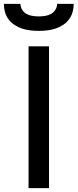

<svg xmlns="http://www.w3.org/2000/svg" viewBox="-51 -975 402 995"><path d="M97 0V-735H203V0ZM150 -815Q128 -815 106.5 -817.5Q85 -820 64.5 -826.5Q44 -833 25.5 -845Q7 -857 -6 -874Q-19 -891 -25 -912Q-31 -933 -31 -955H55Q55 -939 64 -924.5Q73 -910 87 -902.5Q101 -895 117.5 -892.5Q134 -890 150 -890Q166 -890 182.5 -892.5Q199 -895 213 -902.5Q227 -910 236 -924.5Q245 -939 245 -955H331Q331 -933 325 -912Q319 -891 306 -874Q293 -857 274.5 -845Q256 -833 235.5 -826.5Q215 -820 193.5 -817.5Q172 -815 150 -815Z"/></svg>

Font: Iosevka Aile Semibold
Style: Regular
Weight: 600
Designer: Belleve Invis
Foundry: Belleve Invis
Version: Version 31.1.0; ttfautohint (v1.8.4)